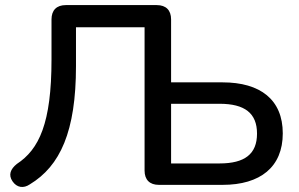

<svg xmlns="http://www.w3.org/2000/svg" viewBox="-20 -725 1171 753"><path d="M853 0C1001 0 1089 -70 1089 -202C1089 -334 1001 -402 853 -402H651V-649C651 -685 631 -705 595 -705H238C202 -705 182 -685 182 -649V-492C182 -241 133 -139 46 -82C21 -62 12 -39 29 -14C46 11 72 15 97 -2C216 -74 278 -209 278 -466V-618H547V-56C547 -20 567 0 603 0ZM651 -318H841C940 -318 988 -281 988 -201C988 -121 940 -84 841 -84H651Z"/></svg>

Font: Nunito SemiBold
Style: Regular
Weight: 600
Designer: Vernon Adams
Foundry: Vernon Adams
Version: Version 3.602